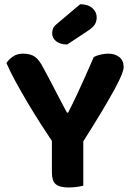

<svg xmlns="http://www.w3.org/2000/svg" viewBox="-20 -858 607 886"><path d="M358.7 -196.7H226.7Q200.8 -235.1 169.9 -283.1Q139.1 -331 108.9 -381.8Q78.7 -432.7 52.5 -480.6Q26.4 -528.5 9.6 -567.1Q20 -583.1 39.2 -596.8Q58.4 -610.4 87 -610.4Q120.2 -610.4 140.7 -596.2Q161.1 -581.9 179.9 -544.9Q183.7 -538.2 194.8 -517.2Q206 -496.1 220.5 -468.5Q234.9 -440.9 249.4 -413.1Q263.8 -385.3 274.7 -364.7Q285.6 -344.1 289.1 -338.3H294.5Q318.1 -385 336.8 -424.9Q355.5 -464.8 373.7 -505.9Q391.8 -547.1 412.8 -594.9Q427.3 -602.5 445.6 -606.5Q463.8 -610.4 480 -610.4Q510.4 -610.4 530.5 -594.7Q550.7 -579 550.7 -548Q550.7 -536.6 541.2 -512.6Q531.8 -488.7 509.8 -448Q487.8 -407.3 450.9 -345.6Q414 -283.9 358.7 -196.7ZM219.5 -250.6H364.4V-1.3Q355.2 1.4 336.2 4.3Q317.1 7.1 297.6 7.1Q254.3 7.1 236.9 -8.3Q219.5 -23.7 219.5 -61.1ZM241.2 -746.7 350 -838.5Q386.2 -838.2 406.2 -820.6Q426.2 -803 426.2 -777.6Q426.2 -760.1 417.9 -745.7Q409.5 -731.4 385.6 -715.9L289.9 -652.6Q256 -653.2 238.4 -668.3Q220.8 -683.4 220.8 -703.9Q220.8 -715.4 224.5 -725.6Q228.1 -735.8 241.2 -746.7Z"/></svg>

Font: Baloo Bhaina 2
Style: Regular
Weight: 400
Designer: Yesha Goshar, Manish Minz, Shuchita Grover and Ek Type
Foundry: Ek Type
Version: Version 1.700